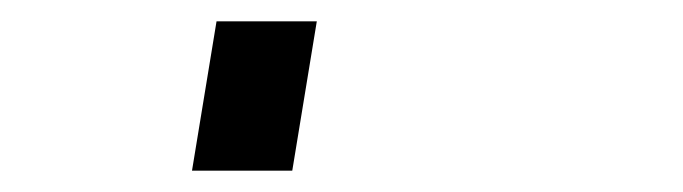

<svg xmlns="http://www.w3.org/2000/svg" viewBox="-20 60 640 180"><path d="M160 220 183 80H277L254 220Z"/></svg>

Font: Iosevka SmBd Ex Obl
Style: Regular
Weight: 600
Width: 7
Italic angle: -9°
Monospace: yes
Designer: Belleve Invis
Foundry: Belleve Invis
Version: Version 32.5.0; ttfautohint (v1.8.4)